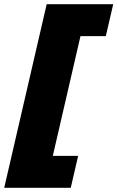

<svg xmlns="http://www.w3.org/2000/svg" viewBox="-33 -721 556 909"><path d="M468 -550H348L217 17H337L302 168H-13L188 -701H503Z"/></svg>

Font: Elaine Sans Black
Style: Italic
Weight: 900
Italic angle: -13°
Designer: Wei Huang
Foundry: Wei Huang
Version: Version 2.001;December 24, 2019;FontCreator 12.0.0.2547 64-b